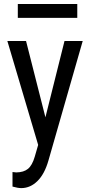

<svg xmlns="http://www.w3.org/2000/svg" viewBox="-20 -735 457 968"><path d="M87.9 213.4Q70.3 213.4 43 205.6V132.3L62 134.3Q99.6 133.8 121.1 116.2Q142.6 98.6 155.3 54.7L172.4 -4.4L17.1 -528.3H111.3L209 -143.6L305.2 -528.3H397L224.1 74.7Q204.6 142.6 168.9 177.7Q133.3 212.9 87.9 213.4ZM369.6 -645H69.8V-714.8H369.6Z"/></svg>

Font: RobotoCondensed-Regular
Style: Regular
Weight: 400
Designer: Google
Version: Version 2.001201; 2014